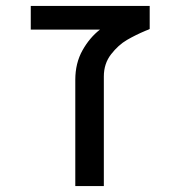

<svg xmlns="http://www.w3.org/2000/svg" viewBox="-20 -629 640 649"><path d="M318 -529H84V-609H486V-531Q480.5 -528 473 -525.5Q438.5 -511 409.2 -494Q380 -477 355.5 -445.5Q331 -414 331 -370.5V0H234.5V-359Q234.5 -415.5 258.8 -458.8Q283 -502 318 -529Z"/></svg>

Font: JuliaMono
Style: Regular
Weight: 400
Monospace: yes
Designer: cormullion
Foundry: corm
Version: Version 0.055; ttfautohint (v1.8.4)